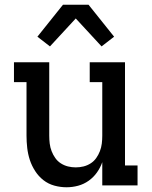

<svg xmlns="http://www.w3.org/2000/svg" viewBox="-20 -783 640 811"><path d="M261 8Q235 8 209.5 1Q184 -6 163.5 -22Q143 -38 128.5 -60.5Q114 -83 106 -107.5Q98 -132 95 -158Q92 -184 92 -210V-436H39V-520H188V-210Q188 -193 190 -176.5Q192 -160 198 -144.5Q204 -129 213.5 -115.5Q223 -102 237 -93Q251 -84 267 -80Q283 -76 300 -76Q317 -76 333 -80Q349 -84 363 -93Q377 -102 386.5 -115.5Q396 -129 402 -144.5Q408 -160 410 -176.5Q412 -193 412 -210V-436H359V-520H508V-84H561V0H412V-98Q404 -75 389.5 -54.5Q375 -34 354.5 -19.5Q334 -5 310 1.5Q286 8 261 8ZM191 -587 138 -628 246 -763H354L462 -628L409 -587L300 -705Z"/></svg>

Font: Iosevka HT Medium Extended
Style: Regular
Weight: 500
Width: 7
Monospace: yes
Designer: Belleve Invis
Foundry: Belleve Invis
Version: Version 32.3.0; ttfautohint (v1.8.4)